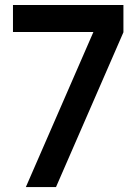

<svg xmlns="http://www.w3.org/2000/svg" viewBox="-20 -760 522 780"><path d="M32.7 -629.9V-739.7H481.4V-628.9L207.5 0H85L359.4 -629.9Z"/></svg>

Font: News Cycle
Style: Bold
Weight: 700
Version: Version 0.5.1